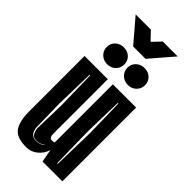

<svg xmlns="http://www.w3.org/2000/svg" viewBox="-258 -855 911 911"><g transform="rotate(45 198.0 -399.5)"><path d="M57 -806H159L199 -764L239 -806H339L239 -690H156ZM267 -543Q242 -543 225 -559.5Q208 -576 208 -600Q208 -624 225 -640Q242 -656 267 -656Q293 -656 309.5 -640Q326 -624 326 -600Q326 -576 309.5 -559.5Q293 -543 267 -543ZM128 -543Q103 -543 86 -559.5Q69 -576 69 -600Q69 -624 86 -640Q103 -656 128 -656Q154 -656 170.5 -640Q187 -624 187 -600Q187 -576 170.5 -559.5Q154 -543 128 -543ZM135 7Q69 7 47 -26Q25 -59 25 -124V-495H181V-130Q181 -102 198 -102Q202 -102 207 -102.5Q212 -103 215 -105V-495H371V0H238L226 -65Q217 -34 192 -13.5Q167 7 135 7ZM147 -47Q172 -47 190 -62V-64Q171 -49 147 -49Q125 -49 117 -66Q109 -83 109 -97L113 -251L109 -449H105L100 -251L103 -97Q104 -74 115 -60.5Q126 -47 147 -47ZM293 -43H297L302 -256L298 -449H294L289 -256Z"/></g></svg>

Font: Alumni Sans Inline One
Style: Regular
Weight: 400
Designer: Robert E. Leuschke
Foundry: Robert E. Leuschke
Version: Version 1.100; ttfautohint (v1.8.3)